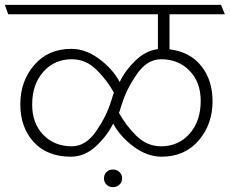

<svg xmlns="http://www.w3.org/2000/svg" viewBox="-31 -700 950 794"><path d="M848 -281Q848 -186 790.5 -119Q733 -52 637 -52Q578 -52 522 -93.5Q466 -135 437 -189Q412 -138 365.5 -95Q319 -52 262 -52Q164 -52 108.5 -112.5Q53 -173 53 -269Q53 -364 110.5 -431Q168 -498 264 -498Q323 -498 379 -456.5Q435 -415 464 -361Q487 -409 529 -449.5Q571 -490 622 -497V-641H3L-11 -680H883L899 -641H670V-496Q754 -486 801 -427.5Q848 -369 848 -281ZM635 -455Q577 -455 534 -392Q491 -329 474 -272Q470 -262 467.5 -252.5Q465 -243 461 -233Q489 -182 533 -138.5Q577 -95 635 -95Q707 -95 753 -147Q799 -199 799 -283Q799 -360 753 -407.5Q707 -455 635 -455ZM266 -95Q324 -95 367 -158Q410 -221 427 -278Q431 -288 433.5 -297.5Q436 -307 440 -317Q412 -368 368 -411.5Q324 -455 266 -455Q194 -455 148 -403Q102 -351 102 -267Q102 -190 148 -142.5Q194 -95 266 -95ZM436 74Q420 74 409.5 63.5Q399 53 399 38Q399 22 409.5 11.5Q420 1 436 1Q452 1 463 11.5Q474 22 474 38Q474 53 463 63.5Q452 74 436 74Z"/></svg>

Font: Palanquin Thin
Style: Regular
Weight: 250
Designer: Pria Ravichandran
Version: Version 1.001